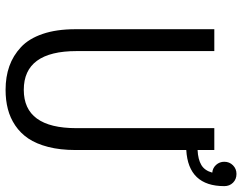

<svg xmlns="http://www.w3.org/2000/svg" viewBox="-106 -710 826 654"><g transform="rotate(90 307.0 -383.0)"><path d="M286 11Q241.5 11 205.5 -1.8Q169.5 -14.5 140.5 -41.5Q111.5 -68.5 95.5 -115.5Q79.5 -162.5 79.5 -227V-700H154V-231Q154 -51 286 -51Q416.5 -51 416.5 -230V-700H491V-643Q523 -644.5 542 -655.8Q561 -667 568 -693Q552 -694.5 541.5 -706.2Q531 -718 531 -734Q531 -751.5 543 -763.5Q555 -775.5 572.5 -775.5Q590.5 -775.5 602.2 -763.8Q614 -752 614 -734Q614 -611.5 491 -604.5V-227Q491 -175 480.5 -134.2Q470 -93.5 451.8 -66.5Q433.5 -39.5 407.5 -22Q381.5 -4.5 351.5 3.2Q321.5 11 286 11Z"/></g></svg>

Font: League Mono Narrow Light
Style: Regular
Weight: 300
Width: 3
Designer: Tyler Finck
Foundry: The League of Moveable Type / Tyler Finck
Version: Version 2.210